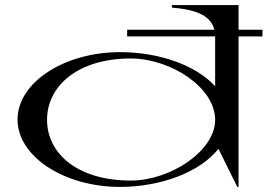

<svg xmlns="http://www.w3.org/2000/svg" viewBox="-20 -720 1052 755"><path d="M480 -603V-577H826V-576V-381C750 -464 605 -515 452 -515C233 -515 49 -396 49 -250C49 -104 233 15 452 15C612 15 767 -43 839 -135L913 15H918V-577H1012V-603H918V-700H656V-690C731 -684 808 -667 823 -603ZM494 -10C285 -10 165 -116 165 -249C165 -381 285 -490 494 -490C650 -490 826 -377 826 -249C826 -126 650 -10 494 -10Z"/></svg>

Font: Sprat Extended
Style: Regular
Weight: 400
Width: 9
Designer: Ethan Nakache
Foundry: Collletttivo
Version: Version 2.000;Glyphs 3.2 (3217)